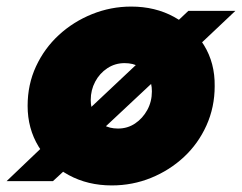

<svg xmlns="http://www.w3.org/2000/svg" viewBox="-54 -551 736 584"><path d="M251 -151 206 -209 376 -369 423 -312ZM554 -416 483 -484 519 -518H662ZM-34 0 75 -104 146 -36 107 0ZM286 13Q213 13 155 -18.5Q97 -50 63.5 -105Q30 -160 30 -229Q30 -294 55.5 -349Q81 -404 125 -444.5Q169 -485 226 -508Q283 -531 345 -531Q418 -531 475.5 -499.5Q533 -468 566.5 -413.5Q600 -359 599 -289Q599 -225 574 -169.5Q549 -114 505.5 -73.5Q462 -33 405.5 -10Q349 13 286 13ZM305 -160Q334 -160 357 -175.5Q380 -191 394 -216.5Q408 -242 408 -273Q408 -298 398 -317.5Q388 -337 369.5 -348Q351 -359 325 -359Q296 -359 272.5 -343.5Q249 -328 235.5 -302.5Q222 -277 222 -247Q222 -222 232 -202Q242 -182 260.5 -171Q279 -160 305 -160Z"/></svg>

Font: MuseoModerno Thin Black
Style: Italic
Weight: 900
Italic angle: -9°
Version: Version 1.003